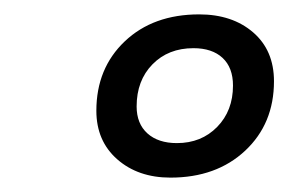

<svg xmlns="http://www.w3.org/2000/svg" viewBox="-20 -738 401 267"><path d="M114 -584Q114 -643 153.5 -680.5Q193 -718 257 -718Q303 -718 332 -693Q361 -668 361 -625Q361 -566 321 -528.5Q281 -491 217 -491Q172 -491 143 -516.5Q114 -542 114 -584ZM304 -619Q304 -644 289.5 -657.5Q275 -671 249 -671Q214 -671 192 -648.5Q170 -626 170 -590Q170 -566 185 -552.5Q200 -539 226 -539Q260 -539 282 -561.5Q304 -584 304 -619Z"/></svg>

Font: Niramit Light
Style: Italic
Weight: 300
Italic angle: -10°
Designer: Katatrad Aksorn Co.,Ltd.
Foundry: Cadson Demak Co.,Ltd.
Version: Version 1.000; ttfautohint (v1.6)